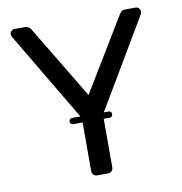

<svg xmlns="http://www.w3.org/2000/svg" viewBox="-79 -774 803 848"><g transform="rotate(-10 322.5 -350.0)"><path d="M21 -680.2Q21 -688 27.6 -694.1Q34.2 -700.2 42 -700.2H89.8Q106 -700.2 116.2 -683.1L313 -356L511.2 -683.1Q520 -700.2 537.1 -700.2H585Q592.8 -700.2 598.9 -694.1Q605 -688 605 -680.2Q605 -672.9 602.1 -667L366.2 -269H388.2Q394 -269 397.5 -265.1Q400.9 -261.2 400.9 -254.9Q400.9 -249 397.5 -245.1Q394 -241.2 388.2 -241.2H360.8V-22.9Q360.8 -13.2 354 -6.6Q347.2 0 336.9 0H289.1Q279.3 0 272.7 -6.6Q266.1 -13.2 266.1 -22.9V-241.2H224.1Q218.3 -241.2 214.1 -245.1Q210 -249 210 -254.9Q210 -260.7 213.9 -264.9Q217.8 -269 224.1 -269H261.2L24.9 -667Q21 -674.8 21 -680.2Z"/></g></svg>

Font: Rubik AZ
Style: Regular
Weight: 400
Designer: Hubert and Fischer
Foundry: Hubert & Fischer
Version: Version 2.000